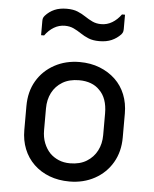

<svg xmlns="http://www.w3.org/2000/svg" viewBox="-55 -829 710 887"><g transform="rotate(5 300.0 -386.0)"><path d="M300 -543Q351 -543 393 -526.5Q435 -510 465.5 -481Q496 -452 512 -412Q528 -372 528 -324V-213Q528 -147 498.5 -96.5Q469 -46 417 -17.5Q365 11 300 11Q249 11 207 -5Q165 -21 134.5 -50.5Q104 -80 88 -120Q72 -160 72 -208V-319Q72 -386 101.5 -436Q131 -486 183 -514.5Q235 -543 300 -543ZM305 -459Q259 -459 227.5 -440Q196 -421 179.5 -389Q163 -357 163 -316V-215Q163 -182 173.5 -155.5Q184 -129 202 -110Q219 -93 242.5 -83Q266 -73 295 -73Q341 -73 372.5 -92.5Q404 -112 420.5 -144Q437 -176 437 -216V-317Q437 -352 427.5 -379Q418 -406 399 -424Q383 -441 359 -450Q335 -459 305 -459ZM383 -726Q410 -726 433.5 -740Q457 -754 475 -779H489Q489 -768 489 -756Q489 -744 489 -733Q489 -722 489 -713Q489 -706 487.5 -700Q486 -694 480 -687Q462 -668 438 -657.5Q414 -647 381 -647Q351 -647 330.5 -655.5Q310 -664 293 -675.5Q276 -687 258 -695.5Q240 -704 217 -704Q190 -704 166.5 -690Q143 -676 125 -651H111Q111 -662 111 -674Q111 -686 111 -697.5Q111 -709 111 -717Q111 -724 112.5 -729.5Q114 -735 120 -742Q138 -762 162 -772.5Q186 -783 219 -783Q249 -783 269.5 -774.5Q290 -766 307 -754.5Q324 -743 342 -734.5Q360 -726 383 -726Z"/></g></svg>

Font: Rec Mono Linear
Style: Regular
Weight: 400
Monospace: yes
Version: Version 1.085; ttfautohint (v1.8.4.7-5d5b)